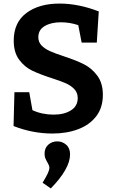

<svg xmlns="http://www.w3.org/2000/svg" viewBox="-20 -736 641 1077"><path d="M336 -421Q406 -398 450 -376Q494 -354 525.5 -312Q557 -270 557 -204Q557 -132 519.5 -83.5Q482 -35 418 -11Q354 13 274 13Q163 13 56 -29L61 -219H144L162 -118Q216 -93 281 -93Q340 -93 378 -117Q416 -141 416 -186Q416 -216 397 -236Q378 -256 350 -268.5Q322 -281 272 -297Q204 -319 161 -339.5Q118 -360 87.5 -401Q57 -442 57 -508Q57 -610 128 -663Q199 -716 314 -716Q420 -716 534 -672L523 -497H438L419 -595Q371 -611 322 -611Q267 -611 231 -590Q195 -569 195 -527Q195 -499 213.5 -480.5Q232 -462 259.5 -449.5Q287 -437 336 -421ZM219 289Q240 254 248.5 235.5Q257 217 257 204Q257 193 246 175Q238 161 234 151Q230 141 230 126Q230 94 251 75.5Q272 57 301 57Q330 57 351.5 76Q373 95 373 130Q373 210 265 321Z"/></svg>

Font: Bitter Pro
Style: Bold
Weight: 700
Designer: Sol Matas, and Bitter project Authors
Foundry: Sol Matas
Version: Version 1.010